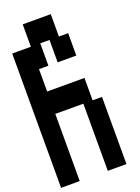

<svg xmlns="http://www.w3.org/2000/svg" viewBox="-190 -1109 880 1209"><g transform="rotate(-20 250.0 -505.0)"><path d="M0 20V-880H125V-1030H313V-880H375V-730H250V-880H188V-730H125V-580H375V-430H438V20H313V-430H125V20Z"/></g></svg>

Font: 2P VHS
Style: Regular
Weight: 400
Designer: CodeMan38
Foundry: CodeMan38
Version: Version 3.000